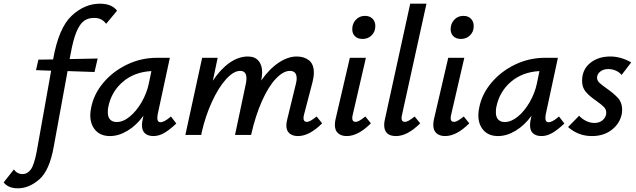

<svg xmlns="http://www.w3.org/2000/svg" viewBox="-157 -731 3447 1040"><path d="M477 -673 418 -602Q405 -619 389.5 -626.5Q374 -634 352 -634Q320 -634 297.5 -617.5Q275 -601 257 -558Q239 -515 225 -436L220 -411L372 -414L355 -341L209 -346L134 64Q111 193 55.5 241Q0 289 -60 289Q-87 289 -106.5 280.5Q-126 272 -137 257L-82 187Q-64 212 -34 212Q-9 212 9.5 187.5Q28 163 42 89L120 -348L38 -351L51 -408L131 -409V-411Q161 -580 231 -645.5Q301 -711 384 -711Q449 -711 477 -673Z M798 -62Q761 -27 732 -10.5Q703 6 674 6Q645 6 628.5 -8.5Q612 -23 612 -53Q612 -69 616 -85L620 -104Q582 -52 534 -23Q486 6 439 6Q388 6 360 -25.5Q332 -57 332 -107Q332 -126 337 -149Q351 -221 402.5 -282.5Q454 -344 530.5 -381Q607 -418 694 -418H763L697 -111Q695 -97 695 -93Q695 -69 713 -69Q733 -69 769 -100ZM649 -278 663 -346Q570 -341 507.5 -287Q445 -233 429 -149Q427 -139 427 -123Q427 -96 440 -83Q453 -70 475 -70Q510 -70 546 -99.5Q582 -129 610 -177.5Q638 -226 649 -278Z M1588 -63Q1519 6 1457 6Q1428 6 1411 -8.5Q1394 -23 1394 -52Q1394 -65 1399 -85L1446 -278Q1450 -293 1450 -306Q1450 -347 1413 -347Q1378 -347 1338 -305.5Q1298 -264 1262.5 -185Q1227 -106 1203 0H1116L1175 -279Q1178 -294 1178 -306Q1178 -347 1144 -347Q1108 -347 1067 -301.5Q1026 -256 991 -179.5Q956 -103 936 -16L933 0H847L938 -418H1022L996 -294Q1038 -357 1086.5 -391Q1135 -425 1186 -425Q1223 -425 1243 -402Q1263 -379 1263 -339Q1263 -322 1258 -295Q1302 -358 1352.5 -391.5Q1403 -425 1450 -425Q1491 -425 1517 -404Q1543 -383 1543 -338Q1543 -314 1536 -287L1490 -111Q1487 -99 1487 -91Q1487 -71 1505 -71Q1515 -71 1527 -78Q1539 -85 1558 -100Z M1751 -573Q1751 -603 1770.5 -624Q1790 -645 1820 -645Q1846 -645 1861 -629.5Q1876 -614 1876 -590Q1876 -559 1856 -539.5Q1836 -520 1807 -520Q1781 -520 1766 -534.5Q1751 -549 1751 -573ZM1657 -54Q1657 -71 1661 -87L1738 -418H1825L1754 -111Q1751 -99 1751 -91Q1751 -71 1769 -71Q1779 -71 1791 -78Q1803 -85 1822 -100L1852 -63Q1783 6 1721 6Q1692 6 1674.5 -9Q1657 -24 1657 -54Z M1924 -54Q1924 -70 1928 -85L2065 -711H2153L2021 -111Q2018 -99 2018 -91Q2018 -71 2036 -71Q2046 -71 2058 -78Q2070 -85 2089 -100L2119 -63Q2050 6 1988 6Q1924 6 1924 -54Z M2284 -573Q2284 -603 2303.5 -624Q2323 -645 2353 -645Q2379 -645 2394 -629.5Q2409 -614 2409 -590Q2409 -559 2389 -539.5Q2369 -520 2340 -520Q2314 -520 2299 -534.5Q2284 -549 2284 -573ZM2190 -54Q2190 -71 2194 -87L2271 -418H2358L2287 -111Q2284 -99 2284 -91Q2284 -71 2302 -71Q2312 -71 2324 -78Q2336 -85 2355 -100L2385 -63Q2316 6 2254 6Q2225 6 2207.5 -9Q2190 -24 2190 -54Z M2900 -62Q2863 -27 2834 -10.5Q2805 6 2776 6Q2747 6 2730.5 -8.5Q2714 -23 2714 -53Q2714 -69 2718 -85L2722 -104Q2684 -52 2636 -23Q2588 6 2541 6Q2490 6 2462 -25.5Q2434 -57 2434 -107Q2434 -126 2439 -149Q2453 -221 2504.5 -282.5Q2556 -344 2632.5 -381Q2709 -418 2796 -418H2865L2799 -111Q2797 -97 2797 -93Q2797 -69 2815 -69Q2835 -69 2871 -100ZM2751 -278 2765 -346Q2672 -341 2609.5 -287Q2547 -233 2531 -149Q2529 -139 2529 -123Q2529 -96 2542 -83Q2555 -70 2577 -70Q2612 -70 2648 -99.5Q2684 -129 2712 -177.5Q2740 -226 2751 -278Z M2920 -43 2980 -104Q2994 -88 3016.5 -76.5Q3039 -65 3063 -65Q3091 -65 3109 -81.5Q3127 -98 3127 -121Q3127 -138 3114.5 -151Q3102 -164 3074 -184Q3036 -210 3016 -233.5Q2996 -257 2996 -293Q2996 -354 3039.5 -389.5Q3083 -425 3149 -425Q3206 -425 3262 -393L3210 -325Q3198 -340 3178.5 -348.5Q3159 -357 3138 -357Q3111 -357 3094 -343Q3077 -329 3077 -310Q3077 -295 3090 -282.5Q3103 -270 3129 -252Q3169 -224 3191 -199.5Q3213 -175 3213 -136Q3213 -124 3210 -109Q3198 -59 3155 -26.5Q3112 6 3049 6Q2975 6 2920 -43Z"/></svg>

Font: Ysabeau Infant Semibold
Style: Italic
Weight: 600
Italic angle: -12°
Designer: Christian Thalmann (Catharsis Fonts)
Version: Version 0.003